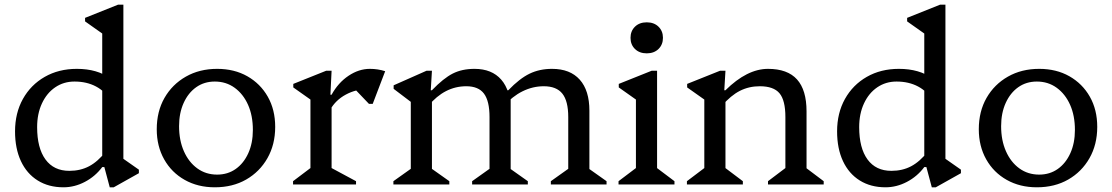

<svg xmlns="http://www.w3.org/2000/svg" viewBox="-20 -785 4733 817"><path d="M447 12 424 -74H415V-675L458 -612L342 -694V-709L482 -765H505V-81L464 -138L571 -63V-48L464 12ZM250 12Q187 12 140.5 -17Q94 -46 69 -99.5Q44 -153 44 -226Q44 -304 77.5 -364Q111 -424 170.5 -458Q230 -492 307 -492Q394 -492 450 -451V-357Q428 -396 388.5 -417Q349 -438 297 -438Q251 -438 215 -413.5Q179 -389 158.5 -345Q138 -301 138 -244Q138 -155 173.5 -106.5Q209 -58 275 -58Q322 -58 359 -77.5Q396 -97 430 -140V-74H415Q385 -34 341 -11Q297 12 250 12Z M894 12Q822 12 766 -19.5Q710 -51 678.5 -107Q647 -163 647 -235Q647 -311 680 -368.5Q713 -426 771 -459Q829 -492 904 -492Q977 -492 1032.5 -460.5Q1088 -429 1119.5 -373.5Q1151 -318 1151 -245Q1151 -170 1118 -112Q1085 -54 1027.5 -21Q970 12 894 12ZM904 -42Q949 -42 983 -66Q1017 -90 1036.5 -133Q1056 -176 1056 -232Q1056 -293 1035.5 -339Q1015 -385 978.5 -411.5Q942 -438 894 -438Q849 -438 815 -414Q781 -390 761.5 -347Q742 -304 742 -248Q742 -188 762.5 -141.5Q783 -95 819.5 -68.5Q856 -42 904 -42Z M1227 0V-14L1317 -82L1301 -54V-394L1344 -331L1228 -413V-428L1368 -484H1391L1386 -382H1391V-52L1376 -78L1495 -14V0ZM1385 -318 1376 -382H1391Q1419 -433 1463 -462.5Q1507 -492 1554 -492Q1588 -492 1619 -482L1566 -343H1550L1465 -432L1546 -406Q1495 -406 1451.5 -382.5Q1408 -359 1385 -318Z M2324 0V-14L2414 -78L2398 -50V-287Q2398 -355 2373 -386.5Q2348 -418 2294 -418Q2247 -418 2203.5 -396.5Q2160 -375 2126 -335V-401H2143Q2191 -451 2233.5 -471.5Q2276 -492 2329 -492Q2406 -492 2447 -446Q2488 -400 2488 -314V-48L2472 -77L2561 -14V0ZM1654 0V-14L1744 -78L1728 -50V-396L1771 -319L1655 -407V-422L1795 -484H1818L1813 -401H1818V-48L1803 -77L1892 -14V0ZM1989 0V-14L2079 -78L2063 -50V-287Q2063 -355 2039.5 -386.5Q2016 -418 1964 -418Q1872 -418 1803 -335V-401H1818Q1867 -452 1906.5 -472Q1946 -492 1999 -492Q2073 -492 2113 -446Q2153 -400 2153 -314V-48L2137 -77L2226 -14V0ZM2100 -290V-376H2153V-290Z M2612 0V-14L2702 -82L2686 -54V-394L2729 -331L2613 -413V-428L2753 -484H2776V-52L2761 -81L2850 -14V0ZM2732 -558Q2701 -558 2682 -576.5Q2663 -595 2663 -624Q2663 -653 2682 -671.5Q2701 -690 2732 -690Q2763 -690 2782 -671.5Q2801 -653 2801 -624Q2801 -595 2782 -576.5Q2763 -558 2732 -558Z M3248 0V-14L3338 -82L3322 -54V-287Q3322 -358 3297 -388Q3272 -418 3213 -418Q3167 -418 3128.5 -398.5Q3090 -379 3052 -335V-401H3067Q3159 -492 3248 -492Q3331 -492 3371.5 -447Q3412 -402 3412 -311V-52L3396 -81L3485 -14V0ZM2903 0V-14L2993 -82L2977 -52V-394L3020 -331L2904 -413V-428L3044 -484H3067L3062 -401H3067V-52L3052 -81L3141 -14V0Z M3945 12 3922 -74H3913V-675L3956 -612L3840 -694V-709L3980 -765H4003V-81L3962 -138L4069 -63V-48L3962 12ZM3748 12Q3685 12 3638.5 -17Q3592 -46 3567 -99.5Q3542 -153 3542 -226Q3542 -304 3575.5 -364Q3609 -424 3668.5 -458Q3728 -492 3805 -492Q3892 -492 3948 -451V-357Q3926 -396 3886.5 -417Q3847 -438 3795 -438Q3749 -438 3713 -413.5Q3677 -389 3656.5 -345Q3636 -301 3636 -244Q3636 -155 3671.5 -106.5Q3707 -58 3773 -58Q3820 -58 3857 -77.5Q3894 -97 3928 -140V-74H3913Q3883 -34 3839 -11Q3795 12 3748 12Z M4392 12Q4320 12 4264 -19.5Q4208 -51 4176.5 -107Q4145 -163 4145 -235Q4145 -311 4178 -368.5Q4211 -426 4269 -459Q4327 -492 4402 -492Q4475 -492 4530.5 -460.5Q4586 -429 4617.5 -373.5Q4649 -318 4649 -245Q4649 -170 4616 -112Q4583 -54 4525.5 -21Q4468 12 4392 12ZM4402 -42Q4447 -42 4481 -66Q4515 -90 4534.5 -133Q4554 -176 4554 -232Q4554 -293 4533.5 -339Q4513 -385 4476.5 -411.5Q4440 -438 4392 -438Q4347 -438 4313 -414Q4279 -390 4259.5 -347Q4240 -304 4240 -248Q4240 -188 4260.5 -141.5Q4281 -95 4317.5 -68.5Q4354 -42 4402 -42Z"/></svg>

Font: Platypi Light
Style: Regular
Weight: 300
Designer: David Sargent
Foundry: Bolt Cutter Type
Version: Version 1.200